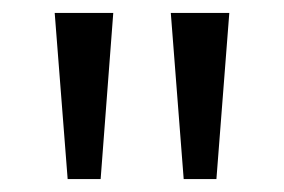

<svg xmlns="http://www.w3.org/2000/svg" viewBox="-20 -734 441 298"><path d="M155.8 -713.9 136.2 -456.1H85L64.9 -713.9ZM335.9 -713.9 315.9 -456.1H265.1L245.1 -713.9Z"/></svg>

Font: f01206874
Style: Regular
Weight: 400
Foundry: Ascender Corporation
Version: Version 1.10